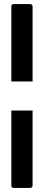

<svg xmlns="http://www.w3.org/2000/svg" viewBox="-20 -795 215 940"><path d="M35.5 -396V-762.5Q35.5 -775 48 -775H127Q139.5 -775 139.5 -762.5V-396ZM48 125Q35.5 125 35.5 112.5V-254H139.5V112.5Q139.5 125 127 125Z"/></svg>

Font: Jaro 24pt
Style: Regular
Weight: 400
Designer: Agyei Archer, Celine Hurka, Mirko Velimirović
Version: Version 1.000